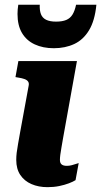

<svg xmlns="http://www.w3.org/2000/svg" viewBox="-20 -764 419 794"><path d="M202.6 -564.6Q249.6 -564.6 287 -582Q324.4 -599.4 348.3 -639Q372.2 -678.6 378.6 -744.4H294.6Q289.4 -719.4 279.9 -703.9Q270.4 -688.4 254 -681.5Q237.6 -674.6 211.8 -674.6Q186 -674.6 170.6 -682.3Q155.2 -690 149.3 -705.5Q143.4 -721 144.4 -744.4H55.6Q54 -735 53.2 -725.1Q52.4 -715.2 52.4 -706.2Q52.4 -659 70.9 -627.7Q89.4 -596.4 123.5 -580.5Q157.6 -564.6 202.6 -564.6ZM176.6 10Q139.4 10 110.1 -2.7Q80.8 -15.4 64 -40.4Q47.2 -65.4 47.2 -102.8Q47.2 -117 49 -132.3Q50.8 -147.6 54.6 -168.3Q58.4 -189 63.4 -218L98.4 -408.8Q100.8 -420 96.3 -426.6Q91.8 -433.2 81.6 -437Q71.4 -440.8 55.4 -443.2L44 -445.2L56 -511.6H298.2L240.8 -192.8Q237.2 -171.2 234.1 -153.9Q231 -136.6 229.4 -124Q227.8 -111.4 227.8 -102.8Q227.8 -89.8 234.9 -84Q242 -78.2 256.2 -78.2Q267 -78.2 276.9 -80.9Q286.8 -83.6 294.5 -86.2Q302.2 -88.8 305.4 -89.6L292.4 -19Q282.4 -12.6 264.8 -5.9Q247.2 0.8 224.9 5.4Q202.6 10 176.6 10Z"/></svg>

Font: Roboto Serif 20pt
Style: Italic
Weight: 400
Italic angle: -10°
Designer: Greg Gazdowicz
Foundry: Commercial Type
Version: Version 1.008